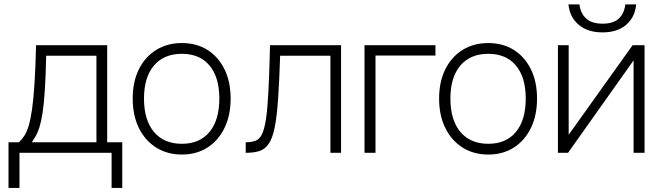

<svg xmlns="http://www.w3.org/2000/svg" viewBox="-20 -710 3069 892"><path d="M147.5 -500H478V-49H548V163H498.5V0H70.5V163H19.5V-49H67.5Q81 -61 92.2 -77.8Q103.5 -94.5 112.5 -123.2Q121.5 -152 128.5 -199.5Q135.5 -247 140.2 -320.2Q145 -393.5 147.5 -500ZM128 -49H428V-451H194.5Q192.5 -354.5 188.2 -289.8Q184 -225 177.5 -184.2Q171 -143.5 163.2 -119Q155.5 -94.5 146.5 -79Q137.5 -63.5 128 -49Z M596.5 -252Q596.5 -330 625.2 -388Q654 -446 705.5 -478Q757 -510 825 -510Q893 -510 943.8 -478Q994.5 -446 1023 -388Q1051.5 -330 1051.5 -252Q1051.5 -174 1023 -115.5Q994.5 -57 943.8 -24.5Q893 8 825 8Q757 8 705.5 -24.5Q654 -57 625.2 -115.5Q596.5 -174 596.5 -252ZM999 -252Q999 -351 953.5 -405.5Q908 -460 825 -460Q741.5 -460 695.2 -405.5Q649 -351 649 -252Q649 -152.5 695.2 -97.2Q741.5 -42 825 -42Q908 -42 953.5 -97.2Q999 -152.5 999 -252Z M1234.5 -500H1564.5V0H1515V-451H1281.5Q1277.5 -328.5 1271.8 -247Q1266 -165.5 1255.8 -116Q1245.5 -66.5 1228.2 -41.5Q1211 -16.5 1185 -8.2Q1159 0 1121.5 0V-49Q1148 -49 1166.5 -55.8Q1185 -62.5 1196.8 -85.8Q1208.5 -109 1215.8 -157.5Q1223 -206 1227.2 -289.2Q1231.5 -372.5 1234.5 -500Z M2003 -500V-452H1724.5V0H1673.5V-500Z M2020 -252Q2020 -330 2048.8 -388Q2077.5 -446 2129 -478Q2180.5 -510 2248.5 -510Q2316.5 -510 2367.2 -478Q2418 -446 2446.5 -388Q2475 -330 2475 -252Q2475 -174 2446.5 -115.5Q2418 -57 2367.2 -24.5Q2316.5 8 2248.5 8Q2180.5 8 2129 -24.5Q2077.5 -57 2048.8 -115.5Q2020 -174 2020 -252ZM2422.5 -252Q2422.5 -351 2377 -405.5Q2331.5 -460 2248.5 -460Q2165 -460 2118.8 -405.5Q2072.5 -351 2072.5 -252Q2072.5 -152.5 2118.8 -97.2Q2165 -42 2248.5 -42Q2331.5 -42 2377 -97.2Q2422.5 -152.5 2422.5 -252Z M2935.5 -689.5Q2930.5 -631 2889.5 -595.2Q2848.5 -559.5 2779.5 -559.5Q2710 -559.5 2668.2 -595.2Q2626.5 -631 2621 -689.5H2672Q2677.5 -646.5 2704 -623.2Q2730.5 -600 2779.5 -600Q2828.5 -600 2854.2 -623.2Q2880 -646.5 2885 -689.5ZM2622 -500V-84L2919 -500H2974.5V0H2923.5V-429.5L2619 0H2572V-500Z"/></svg>

Font: Overused Grotesk Light
Style: Regular
Weight: 300
Version: Version 0.004